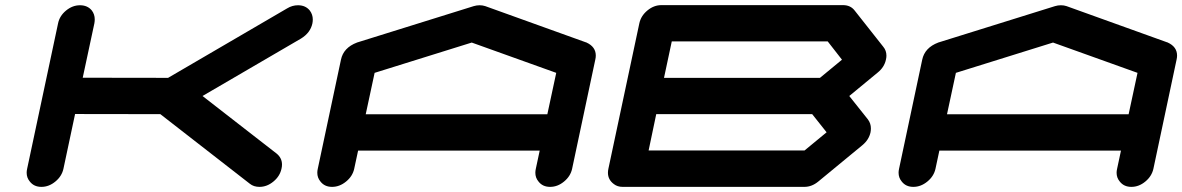

<svg xmlns="http://www.w3.org/2000/svg" viewBox="-20 -729 4612 749"><path d="M1059.1 -129.9Q1080.1 -112.8 1080.1 -86.9Q1080.1 -79.1 1078.1 -70.8Q1071.8 -41.5 1046.6 -20.8Q1021.5 0 992.2 0Q969.7 0 954.6 -12.2L605.5 -283.7L272.9 -284.2L227.5 -70.8Q221.2 -41.5 196 -20.8Q170.9 0 141.6 0Q112.3 0 96.2 -21Q84 -35.6 84 -55.2Q84 -62.5 85.9 -70.8L206.5 -637.7Q212.4 -667 237.5 -687.7Q262.7 -708.5 292 -708.5Q321.3 -708.5 337.9 -688.5Q349.6 -673.3 349.6 -653.3Q349.6 -646 348.1 -637.7L302.7 -425.8L635.7 -425.3L1100.1 -696.3Q1120.1 -708.5 1142.6 -708.5Q1171.9 -708.5 1188.5 -688Q1200.2 -672.4 1200.2 -652.8Q1200.2 -645.5 1198.7 -637.7Q1190.9 -601.1 1154.3 -578.6L770 -354.5Z M2115.2 -283.2 2149.9 -444.8 1820.3 -563 1441.4 -444.8 1406.7 -283.2ZM2211.9 -70.8Q2205.6 -41.5 2180.4 -20.8Q2155.3 0 2126 0Q2096.7 0 2080.6 -21Q2068.4 -35.6 2068.4 -55.2Q2068.4 -62.5 2070.3 -70.8L2085.4 -141.6H1377L1361.8 -70.8Q1355.5 -41.5 1330.1 -20.8Q1304.7 0 1275.4 0Q1246.1 0 1230 -21Q1217.8 -35.6 1217.8 -55.2Q1217.8 -62.5 1219.7 -70.8L1310.1 -496.1Q1319.8 -543 1372.6 -563L1373.5 -563.5H1374L1828.1 -705.1Q1839.4 -708.5 1851.1 -708.5Q1862.8 -708.5 1873 -705.1L2266.6 -563.5H2267.6L2268.1 -563Q2304.2 -546.4 2304.2 -512.2Q2304.2 -504.4 2302.2 -496.1Z M3118.7 -142.1 3204.6 -212.9 3148.4 -283.7H2540L2510.3 -142.1ZM3178.7 -425.3 3264.6 -496.1 3209 -567.4H2600.6L2570.3 -425.3ZM3293 -354.5 3365.7 -263.2Q3377.4 -247.6 3377.4 -228Q3377.4 -220.7 3376 -212.9Q3369.6 -183.6 3344.2 -162.6L3172.4 -21Q3147 0 3117.7 0H2409.2Q2388.7 0 2375 -10.7Q2351.6 -27.8 2351.6 -55.2Q2351.6 -63 2353.5 -71.3L2474.1 -638.2Q2480.5 -667.5 2505.6 -688.2Q2530.8 -709 2560.1 -709H3268.6Q3297.9 -709 3314 -688L3425.8 -546.4Q3438 -531.7 3438 -511.7Q3438 -504.4 3436 -496.1Q3429.7 -466.8 3404.3 -446.3Z M4382.8 -283.2 4417.5 -444.8 4087.9 -563 3709 -444.8 3674.3 -283.2ZM4479.5 -70.8Q4473.1 -41.5 4448 -20.8Q4422.9 0 4393.6 0Q4364.3 0 4348.1 -21Q4335.9 -35.6 4335.9 -55.2Q4335.9 -62.5 4337.9 -70.8L4353 -141.6H3644.5L3629.4 -70.8Q3623 -41.5 3597.7 -20.8Q3572.3 0 3543 0Q3513.7 0 3497.6 -21Q3485.4 -35.6 3485.4 -55.2Q3485.4 -62.5 3487.3 -70.8L3577.6 -496.1Q3587.4 -543 3640.1 -563L3641.1 -563.5H3641.6L4095.7 -705.1Q4106.9 -708.5 4118.7 -708.5Q4130.4 -708.5 4140.6 -705.1L4534.2 -563.5H4535.2L4535.6 -563Q4571.8 -546.4 4571.8 -512.2Q4571.8 -504.4 4569.8 -496.1Z"/></svg>

Font: Robtronika
Style: Italic
Weight: 400
Italic angle: -12°
Designer: GGBot
Version: 1.00